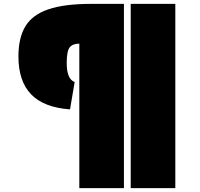

<svg xmlns="http://www.w3.org/2000/svg" viewBox="-20 -760 1030 990"><path d="M654 210V-740H884V210ZM365 -337 341 -196Q205 -206 140 -274Q75 -342 75 -469Q75 -565 111 -624.5Q147 -684 229.5 -712Q312 -740 449 -740H619V210H389V-535Q355 -535 339.5 -516Q324 -497 324 -435Q324 -352 365 -337Z"/></svg>

Font: Georama ExtraExtended Black
Style: Regular
Weight: 900
Width: 8
Designer: Jean-Baptiste Levee
Foundry: Production Type
Version: Version 1.000